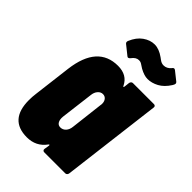

<svg xmlns="http://www.w3.org/2000/svg" viewBox="-217 -798 889 889"><g transform="rotate(45 227.0 -353.5)"><path d="M306 -517H444Q449 -517 452 -513.5Q455 -510 454 -505L393 -12Q392 -7 388.5 -3.5Q385 0 380 0H242Q237 0 234 -3.5Q231 -7 232 -12L236 -38Q236 -42 234 -42Q232 -42 230 -39Q196 8 136 8Q21 8 21 -121Q21 -143 24 -165L47 -352Q69 -525 201 -525Q261 -525 284 -477Q285 -473 287 -473.5Q289 -474 290 -478L293 -505Q294 -510 297.5 -513.5Q301 -517 306 -517ZM253 -178 272 -339Q273 -342 273 -349Q273 -364 265 -373.5Q257 -383 244 -383Q230 -383 219.5 -371Q209 -359 207 -339L187 -178Q185 -158 192 -146Q199 -134 213 -134Q229 -134 240 -146Q251 -158 253 -178ZM289 -594Q282 -598 275 -603Q268 -608 263 -610Q258 -612 251 -612Q232 -612 217 -591Q213 -586 208.5 -584.5Q204 -583 200 -587L155 -623Q148 -629 152 -639Q168 -677 195 -696Q222 -715 251 -715Q280 -715 312 -692Q315 -690 321.5 -685Q328 -680 334.5 -677.5Q341 -675 348 -675Q369 -675 384 -693Q391 -704 400 -698L444 -663Q448 -659 448 -655Q448 -649 442 -640Q421 -607 394 -592.5Q367 -578 340 -578Q318 -578 289 -594Z"/></g></svg>

Font: Barlow Condensed ExtraBold
Style: Italic
Weight: 800
Width: 3
Italic angle: -7°
Designer: Jeremy Tribby
Foundry: Tribby Type
Version: Version 1.408